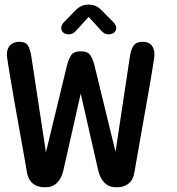

<svg xmlns="http://www.w3.org/2000/svg" viewBox="-20 -806 770 836"><path d="M174.5 9.5Q143.5 9.5 123 -7Q102.5 -23.5 97 -57Q95.5 -67 90.2 -97.5Q85 -128 77 -172Q69 -216 60 -266.2Q51 -316.5 42.2 -366.8Q33.5 -417 26.2 -459.8Q19 -502.5 14.5 -531.2Q10 -560 10 -567.5Q10 -595.5 24.8 -609.8Q39.5 -624 64 -624Q91.5 -624 101.5 -608Q111.5 -592 116.5 -559.5L180 -143L271 -518.5Q278.5 -549 290 -565.8Q301.5 -582.5 331.5 -582.5Q361.5 -582.5 373 -566Q384.5 -549.5 392 -518.5L483 -145L545.5 -559.5Q550.5 -592 562.2 -608Q574 -624 601.5 -624Q626 -624 639.2 -609.8Q652.5 -595.5 652.5 -567.5Q652.5 -561.5 648.2 -533.5Q644 -505.5 636.8 -462.8Q629.5 -420 620.5 -369.5Q611.5 -319 602.5 -268.2Q593.5 -217.5 585.8 -173Q578 -128.5 572.5 -97.8Q567 -67 565.5 -57Q560.5 -23.5 540.2 -7Q520 9.5 489 9.5H486Q455.5 9.5 435.8 -9.5Q416 -28.5 407.5 -64.5L331.5 -398.5L256 -64.5Q248 -28.5 228 -9.5Q208 9.5 177.5 9.5ZM474 -709Q486 -696 486 -684.5Q486 -672 476.8 -664.2Q467.5 -656.5 453 -656.5Q440 -656.5 431 -663.2Q422 -670 413 -681L366 -732.5L319 -680.5Q309.5 -669.5 300.8 -663Q292 -656.5 279 -656.5Q264.5 -656.5 255.5 -664.5Q246.5 -672.5 246.5 -685Q246.5 -690 249.2 -696.2Q252 -702.5 258 -709L295.5 -747.5Q313 -767 328.2 -776.5Q343.5 -786 365.5 -786Q388 -786 403.2 -776.5Q418.5 -767 436 -747.5Z"/></svg>

Font: Sono Medium
Style: Regular
Weight: 500
Designer: Tyler Finck
Foundry: Tyler Finck
Version: Version 2.112